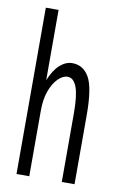

<svg xmlns="http://www.w3.org/2000/svg" viewBox="-79 -710 470 756"><g transform="rotate(10 156.5 -332.5)"><path d="M42 0V-665H93V-384Q110 -426 133.5 -447Q157 -468 183 -468Q227 -468 250.5 -427Q274 -386 274 -277V0H223V-275Q223 -347 210.5 -379.5Q198 -412 174 -412Q155 -412 136 -393Q117 -374 105 -341Q93 -308 93 -263V0Z"/></g></svg>

Font: Inconsolata ExtraCondensed Thin
Style: Regular
Weight: 100
Width: 2
Monospace: yes
Designer: Raph Levien, Cyreal, Brenton Simpson
Foundry: Raph Levien, Cyreal, Google
Version: Version 3.100; ttfautohint (v1.8.4.7-5d5b)